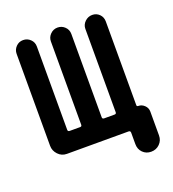

<svg xmlns="http://www.w3.org/2000/svg" viewBox="-119 -612 738 818"><g transform="rotate(-20 250.0 -203.0)"><path d="M86.9 0Q63.5 0 47.4 -17.1Q31.2 -34.2 31.2 -56.6V-473.6Q31.2 -492.2 44.4 -505.9Q57.6 -519.5 76.7 -519.5Q95.7 -519.5 109.4 -506.3Q123 -493.2 123 -473.6V-95.7Q123 -87.9 131.8 -87.9H178.7Q186.5 -87.9 186.5 -95.7V-473.6Q186.5 -492.2 200.2 -505.9Q213.9 -519.5 232.9 -519.5Q252 -519.5 265.6 -506.3Q279.3 -493.2 279.3 -473.6V-95.7Q279.3 -87.9 288.1 -87.9H335Q342.8 -87.9 342.8 -95.7V-473.6Q342.8 -492.2 356.9 -505.9Q371.1 -519.5 390.1 -519.5Q409.2 -519.5 422.4 -506.3Q435.5 -493.2 435.5 -473.6V-93.8Q435.5 -87.9 442.4 -87.9Q458 -87.9 470.2 -76.2Q482.4 -64.5 482.4 -47.9V60.5Q482.4 83 466.8 98.6Q451.2 114.3 427.7 114.3Q405.3 114.3 390.1 99.1Q375 84 375 60.5V8.8Q375 0 366.2 0Z"/></g></svg>

Font: Rounded Mgen+ 2m medium
Style: Regular
Weight: 500
Designer: [Source Han Sans]
Ryoko NISHIZUKA  (kana & ideographs); Paul D. Hunt (Latin, Greek & Cyrillic); Wenlong ZHANG  (bopomofo
Version: Version 1.059.20150602